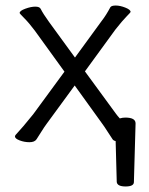

<svg xmlns="http://www.w3.org/2000/svg" viewBox="-20 -503 539 694"><path d="M413 -75Q423 -78 433 -78Q470 -78 470 -57V-56L464 155Q464 171 434 171Q404 171 402 155L398 7Q389 5 386 -1Q379 -11 368 -28.5Q357 -46 348 -58L250 -194L149 -56Q140 -44 129.5 -27Q119 -10 112 0.5Q105 11 86.5 11Q68 11 51 4.5Q34 -2 34 -10Q34 -14 45.5 -25.5Q57 -37 100 -90L213 -244L106 -392Q85 -420 68 -437Q51 -454 51 -456Q51 -464 71.5 -471.5Q92 -479 107.5 -479Q123 -479 127 -471Q136 -453 157 -424L251 -295L348 -428Q363 -447 379 -477Q383 -483 398.5 -483Q414 -483 433 -475.5Q452 -468 452 -460Q452 -458 437.5 -443.5Q423 -429 397 -396L287 -245L399 -92Q404 -85 413 -75Z"/></svg>

Font: LXGW WenKai Lite
Style: Regular
Weight: 400
Designer: LXGW / Fontworks Inc.
Foundry: LXGW / Fontworks Inc.
Version: Version 1.511; March 25, 2025